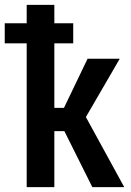

<svg xmlns="http://www.w3.org/2000/svg" viewBox="-41 -770 539 790"><path d="M182.6 -750V0H68.8V-750ZM451.7 -528.3 278.8 -230.5H147.9L116.7 -326.2H222.2L319.3 -528.3ZM338.9 0 215.8 -246.6 289.6 -330.1 470.2 0ZM260.3 -674.3V-591.8H-21.5V-674.3Z"/></svg>

Font: Roboto Condensed Medium
Style: Regular
Weight: 500
Designer: Christian Robertson
Foundry: Google
Version: Version 3.0